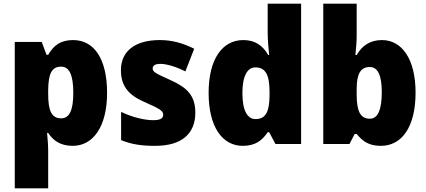

<svg xmlns="http://www.w3.org/2000/svg" viewBox="-20 -780 2310 1040"><path d="M376 -563C309 -563 271 -535 241 -483H232L206 -553H60V240H241V37C241 4 238 -26 235 -60H241C267 -20 306 10 374 10C483 10 560 -92 560 -277C560 -459 491 -563 376 -563ZM311 -419C354 -419 377 -377 377 -277C377 -180 355 -139 311 -139C258 -139 241 -183 241 -271V-292C242 -379 259 -419 311 -419Z M1038 -170C1038 -263 992 -306 906 -345C822 -383 807 -390 807 -410C807 -426 822 -434 849 -434C884 -434 938 -417 984 -393L1032 -516C969 -547 912 -563 845 -563C716 -563 635 -506 635 -400C635 -314 676 -266 759 -229C846 -191 864 -180 864 -158C864 -138 847 -129 809 -129C764 -129 695 -145 636 -174V-21C695 3 750 10 820 10C970 10 1038 -60 1038 -170Z M1295 10C1363 10 1400 -19 1430 -64H1438L1472 0H1611V-760H1430V-603C1430 -566 1434 -518 1438 -482H1433C1404 -532 1363 -563 1298 -563C1185 -563 1110 -461 1110 -277C1110 -93 1184 10 1295 10ZM1364 -135C1321 -135 1293 -179 1293 -276C1293 -370 1321 -415 1363 -415C1421 -415 1440 -370 1440 -282V-261C1439 -174 1419 -135 1364 -135Z M1912 -588V-760H1731V0H1873L1901 -54H1912C1944 -16 1976 10 2043 10C2157 10 2231 -93 2231 -278C2231 -460 2157 -563 2049 -563C1983 -563 1940 -531 1912 -482H1905C1909 -520 1912 -556 1912 -588ZM1983 -417C2027 -417 2048 -371 2048 -280C2048 -185 2026 -137 1984 -137C1931 -137 1912 -178 1912 -269V-298C1912 -380 1933 -417 1983 -417Z"/></svg>

Font: Noto Sans Thai Looped SemiCondensed Black
Style: Regular
Weight: 900
Width: 4
Designer: Sasikarn Vongin, Ben Mitchell
Foundry: The Fontpad Ltd
Version: Version 1.001